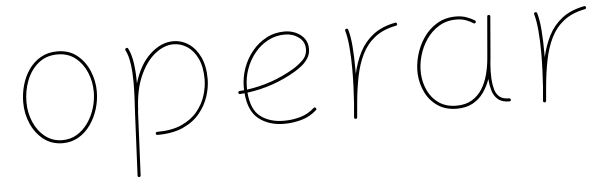

<svg xmlns="http://www.w3.org/2000/svg" viewBox="-47 -658 3333 1040"><g transform="rotate(-5 1620.0 -138.5)"><path d="M289.1 -497.1Q352.5 -497.1 395.8 -462.4Q439 -427.7 461.4 -374Q483.9 -320.3 483.9 -262.7Q483.9 -214.4 469.5 -167.5Q455.1 -120.6 428.2 -82.5Q401.4 -44.4 362.8 -21.7Q324.2 1 275.9 1Q216.8 1 173.1 -32.7Q129.4 -66.4 105.5 -120.8Q81.5 -175.3 81.5 -237.3Q81.5 -285.6 94.7 -332Q107.9 -378.4 134 -415.5Q160.2 -452.6 199 -474.9Q237.8 -497.1 289.1 -497.1ZM289.1 -480.5Q227.5 -480.5 185.1 -445.8Q142.6 -411.1 120.8 -355.5Q99.1 -299.8 99.1 -237.3Q99.1 -178.2 121.3 -127.7Q143.6 -77.1 183.3 -46.4Q223.1 -15.6 275.9 -15.6Q319.3 -15.6 354.5 -36.6Q389.6 -57.6 414.8 -93Q439.9 -128.4 453.6 -172.4Q467.3 -216.3 467.3 -262.7Q467.3 -317.9 446.3 -367.7Q425.3 -417.5 385.5 -449Q345.7 -480.5 289.1 -480.5Z M782.2 -7.3Q782.2 -15.6 791 -15.6Q870.6 -15.6 924.6 -40.3Q978.5 -64.9 1010.7 -104.5Q1043 -144 1057.1 -189.7Q1071.3 -235.4 1071.3 -277.3Q1071.3 -344.7 1049.8 -389.9Q1028.3 -435.1 993.7 -457.8Q959 -480.5 918.9 -480.5Q868.7 -480.5 819.3 -441.7Q770 -402.8 736.3 -327.4Q702.6 -252 698.2 -141.6Q698.2 -139.6 697.3 -138.2Q696.8 -134.3 696.5 -130.6Q696.3 -127 696.3 -123L680.7 211.9Q680.7 219.7 671.9 219.7Q664.1 219.7 664.1 210.9L679.7 -124Q682.6 -170.9 684.6 -213.6Q686.5 -256.3 686.5 -294.4Q686.5 -346.7 680.2 -393.1Q673.8 -439.5 658.2 -470.2Q654.3 -478.5 662.1 -481.9Q670.4 -485.8 673.8 -478Q690.9 -443.8 697.5 -395.5Q704.1 -347.2 704.1 -294.4Q704.1 -290.5 704.1 -286.6Q734.4 -388.2 793.9 -442.6Q853.5 -497.1 918.9 -497.1Q964.8 -497.1 1003.2 -471.4Q1041.5 -445.8 1064.7 -396.7Q1087.9 -347.7 1087.9 -277.3Q1087.9 -232.9 1072.5 -184.3Q1057.1 -135.7 1022.9 -93.5Q988.8 -51.3 931.6 -25.1Q874.5 1 791 1Q782.2 1 782.2 -7.3Z M1657.2 -57.6Q1620.1 -24.4 1574 -11.7Q1527.8 1 1480 1Q1399.4 1 1344 -41Q1288.6 -83 1280.3 -182.6Q1268.1 -181.6 1255.9 -180.7Q1248 -179.7 1247.1 -188.5Q1246.1 -196.3 1254.9 -197.3Q1267.1 -198.2 1279.3 -199.2Q1278.8 -207 1278.8 -214.8Q1278.8 -268.1 1296.6 -318.4Q1314.5 -368.7 1347.4 -408.9Q1380.4 -449.2 1425.5 -473.1Q1470.7 -497.1 1525.4 -497.1Q1556.6 -497.1 1584.7 -484.9Q1612.8 -472.7 1630.9 -449.5Q1648.9 -426.3 1648.9 -393.1Q1648.9 -363.3 1634.5 -341.1Q1620.1 -318.8 1599.9 -302.7Q1579.6 -286.6 1561.5 -275.9Q1438.5 -203.1 1296.4 -184.6Q1303.7 -90.8 1354 -53.2Q1404.3 -15.6 1480 -15.6Q1526.4 -15.6 1569.3 -27.8Q1612.3 -40 1645.5 -70.3Q1652.3 -76.2 1657.7 -69.8Q1663.6 -63 1657.2 -57.6ZM1525.4 -480.5Q1475.6 -480.5 1433.3 -458.3Q1391.1 -436 1360.4 -398.2Q1329.6 -360.4 1312.5 -313Q1295.4 -265.6 1295.4 -214.8Q1295.4 -208 1295.4 -201.2Q1433.6 -219.7 1552.7 -290.5Q1580.1 -306.6 1606.2 -331.5Q1632.3 -356.4 1632.3 -393.1Q1632.3 -433.1 1599.9 -456.8Q1567.4 -480.5 1525.4 -480.5Z M1867.2 8.3 1865.2 7.8Q1865.2 7.8 1864.7 7.8Q1864.7 7.3 1864.3 7.3Q1859.4 5.4 1859.9 -0.5Q1859.9 0 1859.9 -0.2Q1859.9 -0.5 1859.9 -1V-2.4Q1861.3 -21.5 1863 -39.8Q1864.7 -58.1 1866.2 -76.2Q1869.1 -118.7 1871.1 -166Q1873 -213.4 1873 -259.8Q1873 -323.7 1868.2 -380.4Q1863.3 -437 1853 -471.7Q1850.6 -479.5 1858.9 -482.4Q1866.7 -484.9 1869.6 -476.6Q1880.9 -439.5 1885.3 -381.8Q1889.6 -324.2 1889.6 -259.8Q1889.6 -247.6 1889.6 -234.9Q1904.3 -299.8 1931.6 -352.8Q1959 -405.8 2005.9 -441.9Q2052.7 -478 2126 -492.2Q2133.8 -494.1 2135.7 -485.4Q2137.7 -477.5 2128.9 -475.6Q2058.1 -461.9 2013.2 -426.5Q1968.3 -391.1 1942.4 -338.1Q1916.5 -285.2 1903.3 -218.8Q1890.1 -152.3 1883.3 -76.7Q1880.4 -35.2 1876.5 1L1876 2.9Q1876 2.9 1876 3.4Q1876 3.4 1875.5 3.9Q1873 8.8 1867.7 8.3Q1867.7 8.3 1867.2 8.3Z M2418.5 -15.6Q2467.8 -15.6 2502 -35.9Q2536.1 -56.2 2557.9 -90.3Q2579.6 -124.5 2591.1 -167.2Q2602.5 -210 2606.4 -254.4L2626 -482.4Q2627 -490.7 2634.8 -489.7Q2643.6 -488.8 2642.6 -480.5L2623.5 -252.4Q2622.6 -238.8 2620.6 -225.6Q2620.6 -225.6 2620.6 -225.1Q2617.2 -183.6 2619.1 -143.1Q2621.1 -112.3 2628.2 -86.7Q2635.3 -61 2653.1 -45.7Q2670.9 -30.3 2704.6 -30.3Q2712.9 -30.3 2713.9 -22Q2714.8 -13.7 2705.6 -13.7Q2664.6 -13.7 2642.8 -33.2Q2621.1 -52.7 2612.8 -82.5Q2604.5 -112.3 2602.5 -143.1V-145Q2588.9 -105 2565.4 -71.8Q2542 -38.6 2506.1 -18.8Q2470.2 1 2419.4 1Q2358.4 1 2315.7 -27.8Q2272.9 -56.6 2249.8 -103.8Q2226.6 -150.9 2223.6 -204.6Q2221.2 -252.9 2235.1 -304.2Q2249 -355.5 2278.6 -399.2Q2308.1 -442.9 2352.8 -470Q2397.5 -497.1 2456.1 -497.1Q2489.7 -497.1 2515.6 -487.3Q2541.5 -477.5 2557.1 -467.3Q2564.9 -462.4 2560.5 -455.1Q2556.2 -447.8 2548.3 -452.6Q2534.2 -462.4 2511 -471.4Q2487.8 -480.5 2457 -480.5Q2403.3 -480.5 2362.1 -455.1Q2320.8 -429.7 2293 -388.7Q2265.1 -347.7 2252 -299.3Q2238.8 -251 2241.2 -204.6Q2244.1 -153.8 2265.1 -110.6Q2286.1 -67.4 2324.7 -41.5Q2363.3 -15.6 2418.5 -15.6Z M2894.5 8.3 2892.6 7.8Q2892.6 7.8 2892.1 7.8Q2892.1 7.3 2891.6 7.3Q2886.7 5.4 2887.2 -0.5Q2887.2 0 2887.2 -0.2Q2887.2 -0.5 2887.2 -1V-2.4Q2888.7 -21.5 2890.4 -39.8Q2892.1 -58.1 2893.6 -76.2Q2896.5 -118.7 2898.4 -166Q2900.4 -213.4 2900.4 -259.8Q2900.4 -323.7 2895.5 -380.4Q2890.6 -437 2880.4 -471.7Q2877.9 -479.5 2886.2 -482.4Q2894 -484.9 2897 -476.6Q2908.2 -439.5 2912.6 -381.8Q2917 -324.2 2917 -259.8Q2917 -247.6 2917 -234.9Q2931.6 -299.8 2959 -352.8Q2986.3 -405.8 3033.2 -441.9Q3080.1 -478 3153.3 -492.2Q3161.1 -494.1 3163.1 -485.4Q3165 -477.5 3156.2 -475.6Q3085.4 -461.9 3040.5 -426.5Q2995.6 -391.1 2969.7 -338.1Q2943.8 -285.2 2930.7 -218.8Q2917.5 -152.3 2910.6 -76.7Q2907.7 -35.2 2903.8 1L2903.3 2.9Q2903.3 2.9 2903.3 3.4Q2903.3 3.4 2902.8 3.9Q2900.4 8.8 2895 8.3Q2895 8.3 2894.5 8.3Z"/></g></svg>

Font: Mikhak-DS1-FD Thin
Style: Regular
Weight: 100
Designer: Amin Abedi
Version: Version 3.2